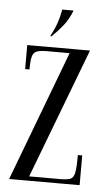

<svg xmlns="http://www.w3.org/2000/svg" viewBox="-49 -670 407 704"><g transform="rotate(5 154.5 -318.0)"><path d="M271.1 0H11.6L192.4 -479H35V-495H266L84 -16H271.1ZM109.2 -495V-479Q83.6 -479 71.3 -474.1Q59 -469.2 55 -453.9Q51 -438.5 51 -406.6H35V-495ZM197.8 0V-16Q222.4 -16 234.8 -20.4Q247.2 -24.9 251.2 -44.6Q255.1 -64.4 255.1 -109.4H271.1V0ZM121.2 -535H116.2Q131.2 -563.1 139.1 -586.4Q147 -609.8 151.6 -635.9H193.2Q181.2 -604.2 162.4 -580.4Q143.6 -556.5 121.2 -535Z"/></g></svg>

Font: Emberly Black
Style: Regular
Weight: 900
Designer: Rajesh Rajput
Foundry: Rajesh Rajput
Version: Version 1.000